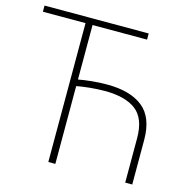

<svg xmlns="http://www.w3.org/2000/svg" viewBox="-109 -752 808 844"><g transform="rotate(15 295.5 -330.0)"><path d="M185 0V-632H-9V-660H465V-632H217V-384Q243 -389 278 -392.5Q313 -396 347 -396Q453 -396 510 -350.5Q567 -305 567 -202V0H535V-202Q535 -292 486.5 -329Q438 -366 345 -366Q312 -366 277 -362.5Q242 -359 217 -354V0Z"/></g></svg>

Font: Source Code Pro ExtraLight
Style: Regular
Weight: 200
Monospace: yes
Designer: Paul D. Hunt, Teo Tuominen
Foundry: Adobe Systems Incorporated
Version: Version 2.030;PS 1.000;hotconv 16.6.51;makeotf.lib2.5.65220